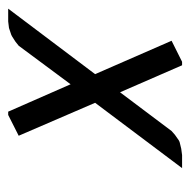

<svg xmlns="http://www.w3.org/2000/svg" viewBox="-18 -434 452 455"><g transform="rotate(-90 207.5 -206.0)"><path d="M37.1 0 191.9 -206.1 113.8 -387.2 163.1 -412.1H170.9L235.8 -264.2L327.1 -387.2L336.9 -395L349.1 -402.8L353 -404.8L369.1 -410.2L384.8 -412.1H415L259.8 -206.1L338.9 -24.9L289.1 0H280.8L216.8 -147L125 -24.9L116.2 -17.1L103 -7.8L99.1 -5.9L83 -2L67.9 0Z"/></g></svg>

Font: Petahja
Style: Italic
Weight: 400
Designer: T. Christopher White
Version: Version 1.1